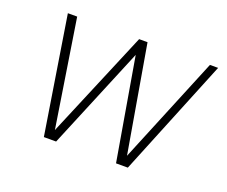

<svg xmlns="http://www.w3.org/2000/svg" viewBox="-91 -656 940 795"><g transform="rotate(20 379.0 -258.0)"><path d="M746 -516H710L516 -45L435 -516H398L199 -43L125 -516H84L166 0H220L407 -450L484 0H536Z"/></g></svg>

Font: United Sans Thin
Style: Italic
Weight: 100
Italic angle: -8°
Designer: Pablo Impallari, Rodrigo Fuenzalida (Modified by Dan O. Williams)
Version: Version 1.000;PS 001.000;hotconv 1.0.88;makeotf.lib2.5.64775